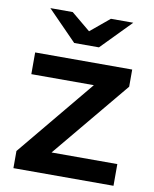

<svg xmlns="http://www.w3.org/2000/svg" viewBox="-84 -808 699 871"><g transform="rotate(10 266.0 -372.0)"><path d="M38 0V-79L332 -434H44V-534H491V-455L196 -100H499V0ZM211 -607 77 -744H180L268 -671L356 -744H459L325 -607Z"/></g></svg>

Font: Montserrat SemiBold
Style: Regular
Weight: 600
Designer: Julieta Ulanovsky
Foundry: Julieta Ulanovsky
Version: Version 9.000; ttfautohint (v1.8.4.7-5d5b)